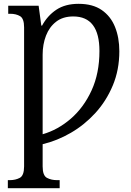

<svg xmlns="http://www.w3.org/2000/svg" viewBox="-20 -744 685 1004"><path d="M21 240V198H31Q61 198 83.5 186Q106 174 106 126V-601Q106 -647 85 -659.5Q64 -672 33 -672H23V-714H182L196 -610H200Q228 -662 274.5 -693Q321 -724 391 -724Q465 -724 512 -691.5Q559 -659 581.5 -603Q604 -547 604 -476Q604 -379 570 -297.5Q536 -216 479 -153.5Q422 -91 350.5 -49.5Q279 -8 203 10V126Q203 174 225.5 186Q248 198 278 198H292V240ZM203 -42Q283 -65 350.5 -123.5Q418 -182 459 -271.5Q500 -361 500 -477Q500 -658 363 -658Q309 -658 273.5 -630.5Q238 -603 220.5 -557.5Q203 -512 203 -458Z"/></svg>

Font: Noto Serif SemiCondensed
Style: Regular
Weight: 400
Width: 4
Designer: Monotype Design Team
Foundry: Monotype Imaging Inc.
Version: Version 2.013